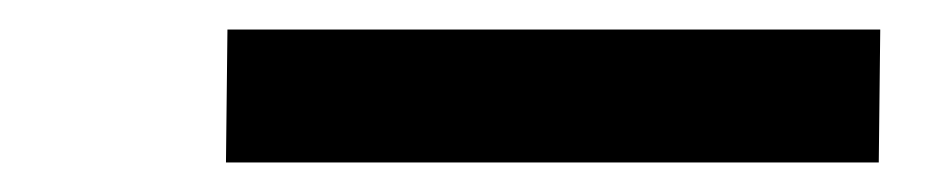

<svg xmlns="http://www.w3.org/2000/svg" viewBox="-20 -735 640 130"><path d="M575 -625H133L134 -715H576Z"/></svg>

Font: Iosevka XBd Ex Obl
Style: Regular
Weight: 800
Width: 7
Italic angle: -9°
Monospace: yes
Designer: Belleve Invis
Foundry: Belleve Invis
Version: Version 32.5.0; ttfautohint (v1.8.4)